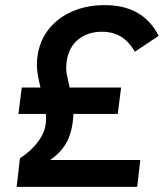

<svg xmlns="http://www.w3.org/2000/svg" viewBox="-20 -730 640 750"><path d="M528 -105 516 0H45L58 -112Q105 -142 135 -185.5Q165 -229 159 -285H52L65 -388H138Q131 -417 126.5 -445.5Q122 -474 126 -507Q134 -570 170 -615.5Q206 -661 262.5 -685.5Q319 -710 389 -710Q465 -710 517 -680Q569 -650 600 -590L507 -528Q483 -569 451.5 -587.5Q420 -606 379 -606Q321 -606 284 -574.5Q247 -543 240 -487Q237 -458 241 -439Q245 -420 252 -388H453L440 -285H267Q264 -222 243 -179.5Q222 -137 176 -105Z"/></svg>

Font: Haskoy SemiBold
Style: Italic
Weight: 600
Designer: Ertekin Erdin
Foundry: Ertekin Erdin
Version: Version 2.000; ttfautohint (v1.8.4.7-5d5b)